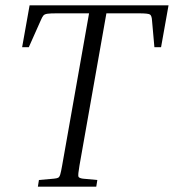

<svg xmlns="http://www.w3.org/2000/svg" viewBox="-20 -700 652 720"><path d="M63 -523 91 -680H612L584 -523H559L550 -624Q549 -641 542.5 -645.5Q536 -650 501 -650H379L278 -79Q272 -44 274 -38Q276 -32 291 -30L345 -25L341 0H122L126 -25L182 -30Q193 -31 198 -33.5Q203 -36 206 -46Q209 -56 213 -79L314 -650H192Q169 -650 158 -648.5Q147 -647 142.5 -641.5Q138 -636 133 -624L88 -523Z"/></svg>

Font: Inria Serif Light
Style: Italic
Weight: 300
Italic angle: -10°
Designer: Black Foundry Team
Foundry: Black Foundry
Version: Version 1.000; ttfautohint (v1.8.3)